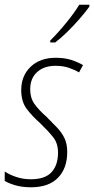

<svg xmlns="http://www.w3.org/2000/svg" viewBox="-27 -784 399 814"><path d="M105 10Q67 10 38 1.5Q9 -7 -7 -17V-57Q12 -44 41 -34Q70 -24 104 -24Q164 -24 191.5 -54Q219 -84 219 -137Q219 -176 199 -201.5Q179 -227 144 -261Q110 -291 86.5 -322Q63 -353 63 -402Q63 -463 103 -501Q143 -539 209 -539Q248 -539 276.5 -529.5Q305 -520 325 -508L308 -477Q290 -488 265 -496.5Q240 -505 208 -505Q160 -505 130.5 -478.5Q101 -452 101 -405Q101 -369 119 -343.5Q137 -318 170 -289Q195 -264 215 -243Q235 -222 246.5 -198Q258 -174 258 -140Q258 -70 218.5 -30Q179 10 105 10ZM186 -612Q221 -647 255.5 -689.5Q290 -732 309 -764H352V-756Q337 -735 312 -706Q287 -677 259 -649.5Q231 -622 207 -604H186Z"/></svg>

Font: Noto Sans Condensed ExtraLight
Style: Italic
Weight: 200
Width: 3
Italic angle: -12°
Designer: Monotype Design Team
Foundry: Monotype Imaging Inc.
Version: Version 2.013; ttfautohint (v1.8.4.7-5d5b)